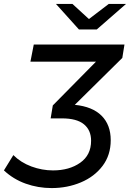

<svg xmlns="http://www.w3.org/2000/svg" viewBox="-113 -757 662 978"><path d="M510 -462 268 -223Q358 -214 404.5 -167.5Q451 -121 451 -43Q451 33 409.5 88Q368 143 299 172Q230 201 150 201Q81 201 18 178.5Q-45 156 -93 111L-45 33Q-7 71 47 91Q101 111 157 111Q240 111 295.5 72Q351 33 351 -40Q351 -94 314.5 -124Q278 -154 202 -154H145L156 -220L376 -443H42L59 -530H521ZM529 -737 380 -607H289L172 -737H256L340 -660L441 -737Z"/></svg>

Font: Montserrat Alternates Medium
Style: Italic
Weight: 500
Italic angle: -11.3°
Designer: Julieta Ulanovsky
Foundry: Julieta Ulanovsky
Version: Version 7.200